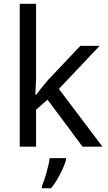

<svg xmlns="http://www.w3.org/2000/svg" viewBox="-20 -780 574 1021"><path d="M171.9 -275.9 201.7 -314 235.8 -355 407.2 -536.1H509.8L293 -307.1L524.9 0H418.9L232.9 -250L171.9 -196.8V0H85V-759.8H171.9V-362.8L168 -275.9ZM203.1 209Q213.9 184.1 227.1 138.7Q240.2 93.3 244.1 61H331.1V69.8Q323.2 100.6 299.6 146.2Q275.9 191.9 251 221.2H203.1Z"/></svg>

Font: Noto Sans Southeast Asian
Style: Regular
Weight: 400
Designer: Monotype Design Team
Foundry: Monotype Imaging Inc.
Version: Version 1.06 uh; ttfautohint (v1.4.1)